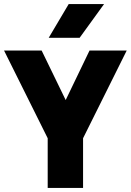

<svg xmlns="http://www.w3.org/2000/svg" viewBox="-24 -930 647 950"><path d="M212 0Q212 -61 212 -123Q212 -185 212 -246Q159 -353 104 -463Q49 -573 -4 -680Q42 -680 89 -680Q136 -680 182 -680Q211 -619 241.5 -557.5Q272 -496 301 -435Q330 -496 360 -557.5Q390 -619 419 -680Q465 -680 511 -680Q557 -680 603 -680Q550 -573 495 -463Q440 -353 387 -246Q387 -185 387 -123Q387 -61 387 0Q344 0 300 0Q256 0 212 0ZM217 -743Q242 -784 266.5 -826.5Q291 -869 316 -910Q360 -910 404 -910Q448 -910 491 -910Q461 -869 430.5 -826.5Q400 -784 370 -743Q333 -743 294 -743Q255 -743 217 -743Z"/></svg>

Font: Tilt Warp
Style: Regular
Weight: 400
Designer: Andy Clymer
Foundry: Andy Clymer
Version: Version 1.000